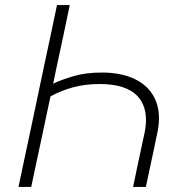

<svg xmlns="http://www.w3.org/2000/svg" viewBox="-20 -733 716 753"><path d="M52.5 0Q65 -59.5 77 -115.5Q89 -171.5 103 -237.5L152.5 -472.5Q167 -540 179 -596.5Q191 -653 203.5 -713H253.5Q241 -654 229.5 -598Q217.5 -541.5 203 -474.5L188.5 -405Q220 -420 267.8 -434.2Q315.5 -448.5 379.5 -448.5Q459 -448.5 513.5 -420.5Q568 -392.5 590.5 -339Q603.5 -308 603.5 -269.5Q603.5 -241.5 596.5 -209Q594 -198 592 -188.5Q590 -179 588 -168.5Q578 -121.5 569.8 -82.8Q561.5 -44 552 0H502Q511.5 -46.5 520.5 -88.8Q529.5 -131 540.5 -182L547 -212Q552.5 -239 552.5 -263Q552.5 -318 521.5 -353.5Q477 -403.5 371 -403.5Q315 -403.5 267.5 -390.8Q220 -378 178 -355L153 -237.5Q139 -171.5 127 -115.5Q115 -59.5 102.5 0Z"/></svg>

Font: Heraclito ExtraLight
Style: Italic
Weight: 200
Italic angle: -12°
Designer: Kostas Bartsokas (font) & Cristiano Sobral (main changes)
Foundry: Kostas Bartsokas (font) & Cristiano Sobral (main changes)
Version: Version 1.00;July 8, 2020;FontCreator 13.0.0.2655 64-bit